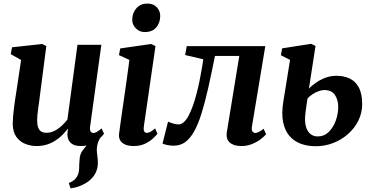

<svg xmlns="http://www.w3.org/2000/svg" viewBox="-20 -810 2090 1078"><path d="M376 247.5 366.5 217.5Q388.5 208.5 400.5 196.8Q412.5 185 418.5 168Q424.5 152.5 424.5 132.5Q424.5 112.5 426.5 90.5Q427.5 55 445 33.2Q462.5 11.5 476.5 -6.5L552.5 -49Q537 -30 530.2 -9.8Q523.5 10.5 523.5 34Q524 48 526.8 67.5Q529.5 87 529.5 105Q529.5 136 516.2 161.8Q503 187.5 477.5 207.5Q456.5 223 431.2 233.2Q406 243.5 376 247.5ZM184.5 10Q152.5 10 122.2 -2Q92 -14 72 -41.2Q52 -68.5 51.5 -115Q51.5 -132.5 53.2 -153.5Q55 -174.5 57.8 -197.8Q60.5 -221 64 -244.8Q67.5 -268.5 71 -290.5L98.5 -473L40.5 -506L47.5 -544.5L217 -563L240 -551.5L206 -288.5Q203.5 -267 200.5 -245.5Q197.5 -224 194.8 -203.8Q192 -183.5 190.2 -166.2Q188.5 -149 188.5 -136Q188.5 -109.5 194.5 -93.8Q200.5 -78 212.2 -71.2Q224 -64.5 242 -64.5Q264 -64.5 285.5 -75.2Q307 -86 325.8 -103.2Q344.5 -120.5 358.5 -139L415 -558.5H549L486 -100Q483.5 -81 488.8 -72.2Q494 -63.5 504 -63.5Q513 -63.5 523 -69Q533 -74.5 550.5 -89L564 -59Q558.5 -50.5 541.2 -34Q524 -17.5 496.8 -3.8Q469.5 10 435 10Q398 10 379.8 -5.5Q361.5 -21 359 -46.5Q358.5 -49.5 358.5 -54Q358.5 -58.5 359 -63.8Q359.5 -69 360.2 -74.8Q361 -80.5 361.5 -85.5L360 -86.5Q346.5 -69 329.5 -51.8Q312.5 -34.5 290.8 -20.5Q269 -6.5 242.8 1.8Q216.5 10 184.5 10Z M731 10Q702.5 10 683.2 1.8Q664 -6.5 655 -21.8Q646 -37 648.5 -58.5Q651 -79.5 655.5 -111.2Q660 -143 665.8 -183.8Q671.5 -224.5 678.5 -271.5Q685.5 -318.5 692.5 -369.8Q699.5 -421 706.5 -473.5L648 -500.5L655 -538L828.5 -563L853 -551.5L787.5 -99.5Q785 -81.5 789.5 -72.8Q794 -64 804 -64Q813.5 -64 824 -69.5Q834.5 -75 851 -89L864 -59Q858 -51 841 -34.5Q824 -18 796.2 -4Q768.5 10 731 10ZM792 -630Q762.5 -630 741.8 -651.8Q721 -673.5 722.5 -703Q724 -739.5 746.8 -764.8Q769.5 -790 808 -790Q841.5 -790 860.8 -768.8Q880 -747.5 879.5 -719.5Q879 -681.5 857 -655.8Q835 -630 792 -630Z M1394.5 -99.5Q1391.5 -77.5 1398.5 -70.5Q1405.5 -63.5 1412.5 -63.5Q1421 -63.5 1432.2 -68.8Q1443.5 -74 1460 -87L1474 -56.5Q1465 -44.5 1444.2 -28.8Q1423.5 -13 1395.5 -1.5Q1367.5 10 1335 10Q1292 10 1269.5 -10.2Q1247 -30.5 1254 -70.5L1323.5 -496H1187Q1167 -396 1148.8 -314.8Q1130.5 -233.5 1111.2 -172.2Q1092 -111 1069 -70.5Q1047.5 -32.5 1020 -12.2Q992.5 8 954 8Q935.5 8 916.8 3.8Q898 -0.5 892.5 -4L923.5 -127Q928 -125 937.5 -121.2Q947 -117.5 959.2 -114.5Q971.5 -111.5 982.5 -111.5Q998.5 -111.5 1012.8 -124.8Q1027 -138 1039 -160.8Q1051 -183.5 1061.5 -212.2Q1072 -241 1080.5 -272.5Q1091.5 -313 1099.8 -353.5Q1108 -394 1113.5 -426.8Q1119 -459.5 1121.5 -477L1019.5 -501L1028.5 -551H1469.5Z M1753 11Q1706 11 1668 -3.2Q1630 -17.5 1604.5 -47.5Q1579 -77.5 1569.5 -124.8Q1560 -172 1570.5 -238L1608.5 -473.5L1557 -500L1564 -538.5L1727 -564L1751.5 -552L1714.5 -313Q1729.5 -328 1752.8 -344.8Q1776 -361.5 1806 -373Q1836 -384.5 1870 -384.5Q1909.5 -384.5 1942 -369.8Q1974.5 -355 1994 -320Q2013.5 -285 2013.5 -225Q2013.5 -177 1992.8 -134.2Q1972 -91.5 1935.5 -58.8Q1899 -26 1852 -7.5Q1805 11 1753 11ZM1763 -44Q1800 -44 1825.8 -69.2Q1851.5 -94.5 1865.2 -132.8Q1879 -171 1879 -209.5Q1879 -248.5 1860.8 -276.5Q1842.5 -304.5 1800 -304.5Q1786.5 -304.5 1769.2 -298.2Q1752 -292 1735.2 -281.2Q1718.5 -270.5 1706.5 -257Q1703 -235.5 1700 -214Q1697 -192.5 1694.5 -171Q1689.5 -126.5 1698 -98.2Q1706.5 -70 1723.8 -57Q1741 -44 1763 -44Z"/></svg>

Font: Merriweather 28pt
Style: Bold Italic
Weight: 700
Italic angle: -7.8°
Version: Version 2.101